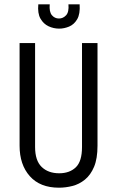

<svg xmlns="http://www.w3.org/2000/svg" viewBox="-20 -860 544 892"><path d="M254 12Q166 12 118.5 -41.5Q71 -95 71 -183V-660H143V-177Q143 -114 173.5 -84.5Q204 -55 255 -55Q303 -55 332 -82.5Q361 -110 361 -177V-660H433V-183Q433 -123 417 -85Q401 -47 374.5 -25.5Q348 -4 316.5 4Q285 12 254 12ZM158 -840H211Q208 -805 221 -789.5Q234 -774 254 -774Q273 -774 287 -789Q301 -804 298 -840H350Q353 -795 338.5 -770.5Q324 -746 301 -736.5Q278 -727 255 -727Q229 -727 205.5 -738Q182 -749 168 -773.5Q154 -798 158 -840Z"/></svg>

Font: Bricolage Grotesque 10pt Condensed Light
Style: Regular
Weight: 300
Width: 3
Designer: Mathieu Triay
Foundry: Atelier Triay
Version: Version 1.000; ttfautohint (v1.8.4.7-5d5b);gftools[0.9.32]